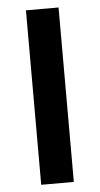

<svg xmlns="http://www.w3.org/2000/svg" viewBox="-51 -707 383 739"><g transform="rotate(-5 141.0 -337.0)"><path d="M204 0H78V-674H204Z"/></g></svg>

Font: Hind Vadodara SemiBold
Style: Regular
Weight: 600
Designer: Hitesh Malaviya
Foundry: Indian Type Foundry
Version: Version 1.001;PS 1.0;hotconv 1.0.86;makeotf.lib2.5.63406; tt